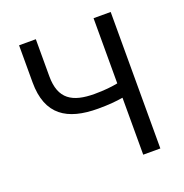

<svg xmlns="http://www.w3.org/2000/svg" viewBox="-131 -851 930 969"><g transform="rotate(-20 334.0 -366.5)"><path d="M475 0H567V-733H475V-383C445 -377 404 -372 350 -372C231 -372 165 -411 165 -534V-733H75V-534C75 -358 176 -296 341 -296C399 -296 440 -300 475 -306Z"/></g></svg>

Font: Noto Sans Mono CJK HK
Style: Regular
Weight: 400
Designer: Ryoko NISHIZUKA 西塚涼子 (kana, bopomofo & ideographs); Paul D. Hunt (Latin, Greek & Cyrillic); Sandoll Communications 산돌커뮤니
Foundry: Adobe
Version: Version 2.004;hotconv 1.0.118;makeotfexe 2.5.65603